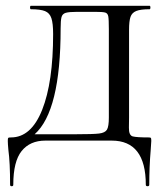

<svg xmlns="http://www.w3.org/2000/svg" viewBox="-20 -488 575 665"><path d="M504 0Q504 7 502 31Q497 89 497 152Q497 157 491 157Q485 157 485 152Q485 -1 367 -1H137Q84 -1 55 35Q26 71 26 152Q26 157 20.5 157Q15 157 15 152Q15 75 9 31Q7 9 7 0Q7 -9 8.5 -10.5Q10 -12 18 -12Q88 -12 126 -107.5Q164 -203 164 -370Q164 -407 158 -425Q152 -443 136 -449.5Q120 -456 87 -456Q84 -456 84 -462Q84 -468 87 -468H498Q501 -468 501 -462Q501 -456 498 -456Q467 -456 452 -450Q437 -444 432 -429.5Q427 -415 427 -385V-81Q427 -73 426.5 -46Q426 -19 440 -15.5Q454 -12 494 -12Q501 -12 502.5 -10.5Q504 -9 504 0ZM357 -387Q357 -421 355 -431.5Q353 -442 344.5 -444.5Q336 -447 309 -447H248Q219 -447 207.5 -443.5Q196 -440 193 -428.5Q190 -417 190 -389Q190 -103 100 -23H241Q302 -23 323 -25.5Q344 -28 350.5 -39Q357 -50 357 -81Z"/></svg>

Font: Cormorant SC Medium
Style: Regular
Weight: 500
Designer: Christian Thalmann (Catharsis Fonts)
Version: Version 3.000